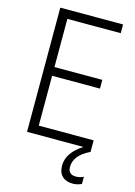

<svg xmlns="http://www.w3.org/2000/svg" viewBox="-140 -812 778 1105"><g transform="rotate(15 248.5 -260.0)"><path d="M77 -740H451V-688H133V-401H418V-349H133V-52H460V17Q412 40 390 68.5Q368 97 368 130Q368 176 415 176Q438 176 460 165V208Q434 220 408 220Q367 220 344.5 198Q322 176 322 135Q322 58 413 0H77Z"/></g></svg>

Font: Encode Sans Compressed
Style: Light
Weight: 300
Designer: Pablo Impallari, Andres Torresi
Foundry: Pablo Impallari, Andres Torresi
Version: Version 1.000; ttfautohint (v1.00) -l 8 -r 50 -G 200 -x 14 -